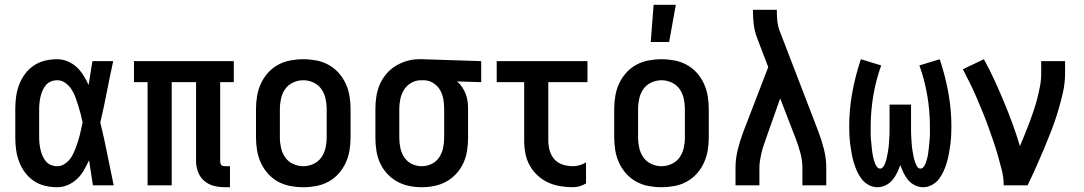

<svg xmlns="http://www.w3.org/2000/svg" viewBox="-20 -776 4540 804"><path d="M220 8Q194 8 168.5 2Q143 -4 121.5 -18.5Q100 -33 84.5 -54Q69 -75 60 -99Q51 -123 47.5 -148.5Q44 -174 44 -200V-320Q44 -346 47.5 -371.5Q51 -397 60 -421Q69 -445 84.5 -466Q100 -487 121.5 -501.5Q143 -516 168.5 -522Q194 -528 220 -528Q242 -528 263.5 -519Q285 -510 301.5 -494.5Q318 -479 330 -459.5Q342 -440 351 -420Q355 -445 359 -470Q363 -495 367 -520H454Q440 -456 427.5 -391.5Q415 -327 400 -263Q416 -198 429 -132Q442 -66 456 0H369Q365 -26 361 -52.5Q357 -79 353 -105Q343 -84 331.5 -63.5Q320 -43 303 -27Q286 -11 264.5 -1.5Q243 8 220 8ZM220 -80Q234 -80 246.5 -87Q259 -94 268.5 -104.5Q278 -115 284.5 -128Q291 -141 296 -154Q301 -167 305.5 -180.5Q310 -194 313.5 -208Q317 -222 320 -236Q323 -250 326 -264Q322 -282 317.5 -299.5Q313 -317 307.5 -334.5Q302 -352 295.5 -369.5Q289 -387 279 -402.5Q269 -418 253.5 -429Q238 -440 220 -440Q206 -440 193.5 -435Q181 -430 172.5 -420Q164 -410 158.5 -397.5Q153 -385 150 -372.5Q147 -360 145.5 -346.5Q144 -333 144 -320V-200Q144 -187 145.5 -173.5Q147 -160 150 -147.5Q153 -135 158.5 -122.5Q164 -110 172.5 -100Q181 -90 193.5 -85Q206 -80 220 -80Z M943 8H923Q899 8 876.5 2.5Q854 -3 836 -18Q818 -33 809.5 -55.5Q801 -78 801 -101V-432H699V0H598V-432H541V-520H959V-432H902V-101Q902 -97 903 -92.5Q904 -88 907 -85Q910 -82 914 -81Q918 -80 923 -80H943Z M1250 8Q1223 8 1196 3Q1169 -2 1145 -15Q1121 -28 1102.5 -48.5Q1084 -69 1072.5 -94Q1061 -119 1056.5 -146Q1052 -173 1052 -200V-320Q1052 -347 1056.5 -374Q1061 -401 1072.5 -426Q1084 -451 1102.5 -471.5Q1121 -492 1145 -505Q1169 -518 1196 -523Q1223 -528 1250 -528Q1277 -528 1304 -523Q1331 -518 1355 -505Q1379 -492 1397.5 -471.5Q1416 -451 1427.5 -426Q1439 -401 1443.5 -374Q1448 -347 1448 -320V-200Q1448 -173 1443.5 -146Q1439 -119 1427.5 -94Q1416 -69 1397.5 -48.5Q1379 -28 1355 -15Q1331 -2 1304 3Q1277 8 1250 8ZM1250 -80Q1272 -80 1292.5 -89.5Q1313 -99 1325.5 -116.5Q1338 -134 1343 -156Q1348 -178 1348 -200V-320Q1348 -342 1343 -364Q1338 -386 1325.5 -403.5Q1313 -421 1292.5 -430.5Q1272 -440 1250 -440Q1228 -440 1207.5 -430.5Q1187 -421 1174.5 -403.5Q1162 -386 1157 -364Q1152 -342 1152 -320V-200Q1152 -178 1157 -156Q1162 -134 1174.5 -116.5Q1187 -99 1207.5 -89.5Q1228 -80 1250 -80Z M1746 8Q1719 8 1692.5 2.5Q1666 -3 1642.5 -16Q1619 -29 1600.5 -49.5Q1582 -70 1571 -94.5Q1560 -119 1556 -146Q1552 -173 1552 -200V-320Q1552 -346 1556 -372Q1560 -398 1570 -421.5Q1580 -445 1597 -465.5Q1614 -486 1636 -499.5Q1658 -513 1683 -520.5Q1708 -528 1734 -528H1750L1995 -520V-432L1894 -435Q1906 -425 1915 -411.5Q1924 -398 1930 -383Q1936 -368 1938 -352Q1940 -336 1940 -320V-200Q1940 -173 1936 -146Q1932 -119 1921 -94.5Q1910 -70 1891.5 -49.5Q1873 -29 1849.5 -16Q1826 -3 1799.5 2.5Q1773 8 1746 8ZM1746 -80Q1768 -80 1787.5 -89.5Q1807 -99 1819 -117Q1831 -135 1835.5 -156.5Q1840 -178 1840 -200V-320Q1840 -340 1836.5 -360.5Q1833 -381 1823 -398.5Q1813 -416 1795.5 -427.5Q1778 -439 1757 -440H1743Q1722 -440 1703 -429.5Q1684 -419 1672.5 -401Q1661 -383 1656.5 -362Q1652 -341 1652 -320V-200Q1652 -178 1656.5 -156.5Q1661 -135 1673 -117Q1685 -99 1704.5 -89.5Q1724 -80 1746 -80Z M2379 8Q2352 8 2325.5 3.5Q2299 -1 2275 -12Q2251 -23 2231 -41.5Q2211 -60 2198 -83.5Q2185 -107 2180 -133.5Q2175 -160 2175 -187V-432H2060V-520H2440V-432H2276V-187Q2276 -166 2282 -145Q2288 -124 2302 -108.5Q2316 -93 2337 -86.5Q2358 -80 2379 -80Q2393 -80 2407 -84Q2421 -88 2434 -96V-8Q2421 0 2407 4Q2393 8 2379 8Z M2750 8Q2723 8 2696 3Q2669 -2 2645 -15Q2621 -28 2602.5 -48.5Q2584 -69 2572.5 -94Q2561 -119 2556.5 -146Q2552 -173 2552 -200V-320Q2552 -347 2556.5 -374Q2561 -401 2572.5 -426Q2584 -451 2602.5 -471.5Q2621 -492 2645 -505Q2669 -518 2696 -523Q2723 -528 2750 -528Q2777 -528 2804 -523Q2831 -518 2855 -505Q2879 -492 2897.5 -471.5Q2916 -451 2927.5 -426Q2939 -401 2943.5 -374Q2948 -347 2948 -320V-200Q2948 -173 2943.5 -146Q2939 -119 2927.5 -94Q2916 -69 2897.5 -48.5Q2879 -28 2855 -15Q2831 -2 2804 3Q2777 8 2750 8ZM2750 -80Q2772 -80 2792.5 -89.5Q2813 -99 2825.5 -116.5Q2838 -134 2843 -156Q2848 -178 2848 -200V-320Q2848 -342 2843 -364Q2838 -386 2825.5 -403.5Q2813 -421 2792.5 -430.5Q2772 -440 2750 -440Q2728 -440 2707.5 -430.5Q2687 -421 2674.5 -403.5Q2662 -386 2657 -364Q2652 -342 2652 -320V-200Q2652 -178 2657 -156Q2662 -134 2674.5 -116.5Q2687 -99 2707.5 -89.5Q2728 -80 2750 -80ZM2705 -600 2717 -756H2810L2782 -600Z M3060 0V-74Q3060 -112 3069.5 -150Q3079 -188 3093 -225L3197 -495L3150 -618Q3140 -644 3136.5 -672Q3133 -700 3133 -728V-735H3233V-728Q3233 -708 3235 -688Q3237 -668 3244 -649L3407 -225Q3421 -188 3430.5 -150Q3440 -112 3440 -74V0H3340V-74Q3340 -104 3332 -134Q3324 -164 3313 -193L3247 -364L3187 -194Q3182 -180 3177 -165Q3172 -150 3168.5 -135Q3165 -120 3162.5 -104.5Q3160 -89 3160 -74V0Z M3654 8Q3635 8 3617.5 -1.5Q3600 -11 3588.5 -26Q3577 -41 3569 -58.5Q3561 -76 3555.5 -94.5Q3550 -113 3546.5 -132Q3543 -151 3540.5 -170Q3538 -189 3537 -208.5Q3536 -228 3536 -247Q3536 -318 3549 -389Q3562 -460 3585 -528L3670 -502Q3648 -441 3637 -376Q3626 -311 3626 -246Q3626 -238 3626 -230Q3626 -222 3626 -214Q3626 -206 3626.5 -198.5Q3627 -191 3628 -183Q3629 -175 3629.5 -167.5Q3630 -160 3631 -152Q3632 -144 3633 -136.5Q3634 -129 3635.5 -121Q3637 -113 3639.5 -105.5Q3642 -98 3644.5 -91Q3647 -84 3652.5 -77Q3658 -70 3665 -70Q3674 -70 3679 -78Q3684 -86 3687 -93.5Q3690 -101 3692 -109.5Q3694 -118 3695.5 -126Q3697 -134 3698.5 -142.5Q3700 -151 3701 -159.5Q3702 -168 3702.5 -176Q3703 -184 3703.5 -192.5Q3704 -201 3704.5 -209.5Q3705 -218 3705 -226.5Q3705 -235 3705 -243.5Q3705 -252 3705 -260V-338H3795V-260Q3795 -252 3795 -243.5Q3795 -235 3795 -226.5Q3795 -218 3795.5 -209.5Q3796 -201 3796.5 -192.5Q3797 -184 3797.5 -176Q3798 -168 3799 -159.5Q3800 -151 3801.5 -142.5Q3803 -134 3804.5 -126Q3806 -118 3808 -109.5Q3810 -101 3813 -93.5Q3816 -86 3821 -78Q3826 -70 3835 -70Q3842 -70 3847.5 -77Q3853 -84 3855.5 -91Q3858 -98 3860.5 -105.5Q3863 -113 3864.5 -121Q3866 -129 3867 -136.5Q3868 -144 3869 -152Q3870 -160 3870.5 -167.5Q3871 -175 3872 -183Q3873 -191 3873.5 -198.5Q3874 -206 3874 -214Q3874 -222 3874 -230Q3874 -238 3874 -246Q3874 -311 3863 -376Q3852 -441 3830 -502L3915 -528Q3938 -460 3951 -389Q3964 -318 3964 -247Q3964 -228 3963 -208.5Q3962 -189 3959.5 -170Q3957 -151 3953.5 -132Q3950 -113 3944.5 -94.5Q3939 -76 3931 -58.5Q3923 -41 3911.5 -26Q3900 -11 3882.5 -1.5Q3865 8 3846 8Q3828 8 3811.5 0Q3795 -8 3783.5 -21.5Q3772 -35 3764 -51.5Q3756 -68 3750 -85Q3744 -68 3736 -51.5Q3728 -35 3716.5 -21.5Q3705 -8 3688.5 0Q3672 8 3654 8Z M4183 0Q4183 -32 4175 -64Q4167 -96 4158 -127Q4149 -158 4138.5 -188.5Q4128 -219 4117 -249.5Q4106 -280 4093.5 -310Q4081 -340 4068.5 -369.5Q4056 -399 4041.5 -428Q4027 -457 4012 -486L4100 -528Q4124 -485 4144.5 -440Q4165 -395 4184 -349.5Q4203 -304 4220 -257.5Q4237 -211 4251 -164Q4261 -188 4271 -212.5Q4281 -237 4290.5 -262Q4300 -287 4308.5 -312.5Q4317 -338 4323.5 -363.5Q4330 -389 4335 -415Q4340 -441 4340 -468V-520H4440V-468Q4440 -427 4430.5 -386Q4421 -345 4409 -305.5Q4397 -266 4382 -227.5Q4367 -189 4351 -151Q4335 -113 4318 -75Q4301 -37 4283 0Z"/></svg>

Font: Iosevka Term Curly Semibold
Style: Regular
Weight: 600
Designer: Belleve Invis
Foundry: Belleve Invis
Version: Version 32.3.0